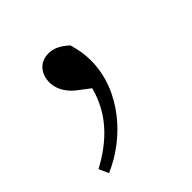

<svg xmlns="http://www.w3.org/2000/svg" viewBox="-108 -212 542 542"><g transform="rotate(-45 163.0 59.0)"><path d="M171 36C149 118 96 170 22 210L35 239C132 198 224 98 224 -22C224 -48 220 -68 213 -93C190 -114 172 -121 153 -121C116 -121 97 -93 97 -61C97 -38 108 -14 133 7Z"/></g></svg>

Font: Noto Serif CJK JP
Style: Regular
Weight: 400
Designer: Ryoko NISHIZUKA 西塚涼子 (kana & ideographs); Frank Grießhammer (Latin, Greek & Cyrillic); Wenlong ZHANG 张文龙 (bopomofo); San
Foundry: Adobe Systems Incorporated
Version: Version 1.000;PS 1;hotconv 16.6.53;makeotf.lib2.5.65590